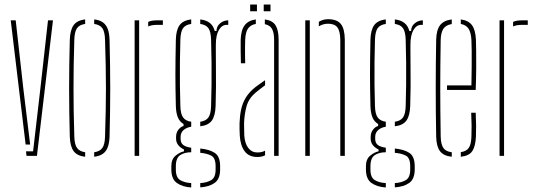

<svg xmlns="http://www.w3.org/2000/svg" viewBox="-20 -690 2366 850"><path d="M27.5 -600H49.5L83.5 -296L113.5 -50H93.5ZM95 -20H126.5L158.5 -296L192.5 -600H214.5L143.5 0H97.5Z M289 -85Q287.5 -138.5 286.8 -192.2Q286 -246 286 -299.5Q286 -353 286.8 -406.8Q287.5 -460.5 289 -514Q290.5 -557 305.8 -578.5Q321 -600 357 -604V-584Q331.5 -580.5 320.8 -565Q310 -549.5 309 -514Q307 -450.5 306.2 -399Q305.5 -347.5 305.5 -299.5Q305.5 -251.5 306.2 -200Q307 -148.5 309 -85Q310 -50 321.2 -34.8Q332.5 -19.5 357 -16V4Q321 0 305.8 -21.2Q290.5 -42.5 289 -85ZM397 4V-16Q422 -19.5 433 -34.8Q444 -50 445 -85Q447 -148.5 448 -200Q449 -251.5 449 -299.5Q449 -347.5 448 -399Q447 -450.5 445 -514Q444 -549.5 433.2 -565Q422.5 -580.5 397 -584V-604Q421 -601.5 435.5 -591Q450 -580.5 457 -561.8Q464 -543 465 -514Q466.5 -460.5 467.2 -406.8Q468 -353 468 -299.5Q468 -246 467.2 -192.2Q466.5 -138.5 465 -85Q464 -57 457 -38.2Q450 -19.5 435.5 -9.2Q421 1 397 4Z M576 0V-600H596V0ZM636 -573V-593Q650.5 -600 676 -600Q682 -600 688.5 -600Q695 -600 701 -600V-580H676Q651.5 -580 636 -573Z M826.5 140Q787.5 137.5 763 120Q738.5 102.5 738.5 60Q738.5 56 738.5 52.8Q738.5 49.5 738.5 46Q738.5 14.5 757.5 -1Q776.5 -16.5 794.5 -20V-28Q759.5 -45.5 759.5 -76Q759.5 -78.5 759.5 -80.2Q759.5 -82 759.5 -84Q759.5 -103.5 770.5 -116.8Q781.5 -130 792.5 -132V-141Q775.5 -151 767.5 -170.2Q759.5 -189.5 758.5 -220Q757.5 -262.5 757 -295.2Q756.5 -328 756.5 -359.5Q756.5 -391 757 -427.5Q757.5 -464 758.5 -514Q759.5 -557 775 -578.5Q790.5 -600 826.5 -604V-584Q801 -580.5 790.2 -565Q779.5 -549.5 778.5 -514Q777 -464.5 776.5 -414Q776 -363.5 776.5 -314.5Q777 -265.5 778.5 -220Q779.5 -185 790.8 -169.8Q802 -154.5 826.5 -151V-129Q805 -125.5 792.2 -113.8Q779.5 -102 779.5 -84Q779.5 -82 779.5 -80.2Q779.5 -78.5 779.5 -76Q779.5 -57.5 790.8 -48.5Q802 -39.5 826.5 -36V-16Q797.5 -16 778 -3.5Q758.5 9 758.5 46Q758.5 49.5 758.5 53.2Q758.5 57 758.5 61Q758.5 96 778 107.5Q797.5 119 826.5 120.5ZM866.5 139.5V120.5Q895.5 119 915 107.5Q934.5 96 934.5 61Q934.5 57 934.5 53.2Q934.5 49.5 934.5 46Q934.5 9 915.2 -1Q896 -11 866.5 -13.5V-32.5Q907.5 -28.5 931 -13Q954.5 2.5 954.5 46Q954.5 49.5 954.5 52.8Q954.5 56 954.5 60Q954.5 102.5 930.2 119.8Q906 137 866.5 139.5ZM866.5 -131V-151Q891.5 -154.5 902.5 -169.8Q913.5 -185 914.5 -220Q916 -265.5 916.5 -314.5Q917 -363.5 916.5 -414Q916 -464.5 914.5 -514Q913.5 -549.5 902.8 -565Q892 -580.5 866.5 -584V-604Q919.5 -598 930.5 -553H938.5Q938.5 -573.5 954.5 -586.8Q970.5 -600 990.5 -600V-580H983.5Q962.5 -580 949 -557.2Q935.5 -534.5 935.5 -491V-468Q935.5 -418 936 -380.8Q936.5 -343.5 936.2 -306.5Q936 -269.5 934.5 -220Q933 -177.5 917.8 -156.2Q902.5 -135 866.5 -131Z M1041.5 -90Q1041 -105 1040.5 -118Q1040 -131 1040.5 -145Q1041.5 -177 1047.5 -205.2Q1053.5 -233.5 1068.5 -258.2Q1083.5 -283 1111.5 -305Q1121.5 -312 1132 -319.8Q1142.5 -327.5 1153.5 -335V-312.5Q1144.5 -306 1134.2 -298Q1124 -290 1111.5 -280Q1081 -254 1071.5 -219.5Q1062 -185 1060.5 -145Q1060.5 -137 1060.8 -121.5Q1061 -106 1061.5 -90Q1064 -54 1079.5 -34.5Q1095 -15 1119.5 -15Q1139.5 -15 1153.5 -23V-2.5Q1140 5 1119.5 5Q1081.5 5 1062.8 -20.8Q1044 -46.5 1041.5 -90ZM1046.5 -410Q1046 -437 1045.5 -464.8Q1045 -492.5 1045.5 -514Q1047 -557 1063.2 -578.2Q1079.5 -599.5 1112.5 -604V-584Q1091 -580.5 1079 -565Q1067 -549.5 1065.5 -514Q1065 -499.5 1064.8 -482.2Q1064.5 -465 1064.8 -446.5Q1065 -428 1065.5 -410ZM1193.5 0V-514Q1193.5 -545.5 1184.2 -562Q1175 -578.5 1152.5 -583V-604Q1186.5 -599.5 1200 -577.8Q1213.5 -556 1213.5 -514V0ZM1147.5 -640V-670H1177.5V-640ZM1087.5 -640V-670H1117.5V-640Z M1331.5 0V-600H1351.5V0ZM1486.5 0V-514Q1486 -552.5 1473.5 -568.8Q1461 -585 1432.5 -585Q1421 -585 1410.8 -582Q1400.5 -579 1391.5 -573.5V-593.5Q1400 -599 1410.5 -602Q1421 -605 1432.5 -605Q1471.5 -605 1488.8 -584Q1506 -563 1506.5 -514V0Z M1688 140Q1649 137.5 1624.5 120Q1600 102.5 1600 60Q1600 56 1600 52.8Q1600 49.5 1600 46Q1600 14.5 1619 -1Q1638 -16.5 1656 -20V-28Q1621 -45.5 1621 -76Q1621 -78.5 1621 -80.2Q1621 -82 1621 -84Q1621 -103.5 1632 -116.8Q1643 -130 1654 -132V-141Q1637 -151 1629 -170.2Q1621 -189.5 1620 -220Q1619 -262.5 1618.5 -295.2Q1618 -328 1618 -359.5Q1618 -391 1618.5 -427.5Q1619 -464 1620 -514Q1621 -557 1636.5 -578.5Q1652 -600 1688 -604V-584Q1662.5 -580.5 1651.8 -565Q1641 -549.5 1640 -514Q1638.5 -464.5 1638 -414Q1637.5 -363.5 1638 -314.5Q1638.5 -265.5 1640 -220Q1641 -185 1652.2 -169.8Q1663.5 -154.5 1688 -151V-129Q1666.5 -125.5 1653.8 -113.8Q1641 -102 1641 -84Q1641 -82 1641 -80.2Q1641 -78.5 1641 -76Q1641 -57.5 1652.2 -48.5Q1663.5 -39.5 1688 -36V-16Q1659 -16 1639.5 -3.5Q1620 9 1620 46Q1620 49.5 1620 53.2Q1620 57 1620 61Q1620 96 1639.5 107.5Q1659 119 1688 120.5ZM1728 139.5V120.5Q1757 119 1776.5 107.5Q1796 96 1796 61Q1796 57 1796 53.2Q1796 49.5 1796 46Q1796 9 1776.8 -1Q1757.5 -11 1728 -13.5V-32.5Q1769 -28.5 1792.5 -13Q1816 2.5 1816 46Q1816 49.5 1816 52.8Q1816 56 1816 60Q1816 102.5 1791.8 119.8Q1767.5 137 1728 139.5ZM1728 -131V-151Q1753 -154.5 1764 -169.8Q1775 -185 1776 -220Q1777.5 -265.5 1778 -314.5Q1778.5 -363.5 1778 -414Q1777.5 -464.5 1776 -514Q1775 -549.5 1764.2 -565Q1753.5 -580.5 1728 -584V-604Q1781 -598 1792 -553H1800Q1800 -573.5 1816 -586.8Q1832 -600 1852 -600V-580H1845Q1824 -580 1810.5 -557.2Q1797 -534.5 1797 -491V-468Q1797 -418 1797.5 -380.8Q1798 -343.5 1797.8 -306.5Q1797.5 -269.5 1796 -220Q1794.5 -177.5 1779.2 -156.2Q1764 -135 1728 -131Z M1911 -85Q1910 -138.5 1909.5 -192.2Q1909 -246 1909 -299.5Q1909 -353 1909.5 -406.8Q1910 -460.5 1911 -514Q1912 -557 1928 -578.2Q1944 -599.5 1980 -604V-583.5Q1954.5 -579.5 1943.2 -563Q1932 -546.5 1931 -514Q1930 -450.5 1929.5 -399.2Q1929 -348 1929 -300.2Q1929 -252.5 1929.5 -200.8Q1930 -149 1931 -85Q1932 -50 1943.2 -34.5Q1954.5 -19 1980 -16V4Q1943 0 1927.5 -21.2Q1912 -42.5 1911 -85ZM2020 4V-16.5Q2044.5 -20 2055.2 -35.2Q2066 -50.5 2067 -85Q2068 -107.5 2067.8 -133.2Q2067.5 -159 2066 -191H2086Q2087.5 -159 2087.8 -133Q2088 -107 2087 -85Q2085 -42.5 2071 -21.2Q2057 0 2020 4ZM1959 -292V-312H2067Q2068 -356.5 2068.2 -395.5Q2068.5 -434.5 2068.2 -464.8Q2068 -495 2067 -514Q2065 -546.5 2054.2 -563Q2043.5 -579.5 2020 -584V-604Q2054 -599.5 2069.5 -578.5Q2085 -557.5 2087 -514Q2087.5 -496 2088 -465Q2088.5 -434 2088.2 -390.5Q2088 -347 2086 -292Z M2191.5 0V-600H2211.5V0ZM2251.5 -573V-593Q2266 -600 2291.5 -600Q2297.5 -600 2304 -600Q2310.5 -600 2316.5 -600V-580H2291.5Q2267 -580 2251.5 -573Z"/></svg>

Font: Big Shoulders Stencil Thin
Style: Regular
Weight: 100
Designer: Patric King
Foundry: XO Type Co
Version: Version 2.001